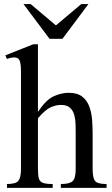

<svg xmlns="http://www.w3.org/2000/svg" viewBox="-20 -909 540 929"><path d="M495.6 0H274.4V-18.6Q316.9 -18.6 331.5 -32.5Q346.2 -46.4 346.2 -91.8V-258.8Q346.2 -280.8 345.7 -305.4Q345.2 -330.1 339.6 -351.8Q334 -373.5 318.8 -387.5Q303.7 -401.4 274.4 -401.4Q252 -401.4 225.8 -390.1Q199.7 -378.9 163.6 -336.9V-91.8Q163.6 -61.5 168 -45.7Q172.4 -29.8 187.7 -24.2Q203.1 -18.6 234.9 -18.6V0H13.7V-18.6Q57.6 -18.6 69.6 -34.9Q81.5 -51.3 81.5 -91.8V-564Q81.5 -599.1 75.2 -615.2Q68.8 -631.3 48.8 -631.3Q42.5 -631.3 33.4 -629.6Q24.4 -627.9 13.7 -623.5L5.9 -641.1L140.6 -694.8H163.6V-367.7Q202.6 -426.3 239.7 -443.1Q276.9 -460 312 -460Q354.5 -460 378.2 -441.2Q401.9 -422.4 412.6 -392.1Q423.3 -361.8 425.8 -326.7Q428.2 -291.5 428.2 -258.8V-91.8Q428.2 -48.8 439.7 -33.7Q451.2 -18.6 495.6 -18.6ZM407.7 -889.2 282.2 -721.2H219.7L93.8 -889.2H128.4L250.5 -786.1L373 -889.2Z"/></svg>

Font: BabelStone Roman
Style: Regular
Weight: 400
Designer: Walt Agee, Victor Gaultney, Peter Martin, Debbi Hosken, Becca Hirsbrunner (SIL); Andrew West (BabelStone)
Foundry: BabelStone
Version: Version 16.000